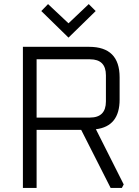

<svg xmlns="http://www.w3.org/2000/svg" viewBox="-20 -919 678 939"><path d="M92 0V-690H416Q565 -690 565 -541V-432Q565 -301 449 -287L585 -17L576 0H521L377 -284H159V0ZM159 -344H420Q498 -344 498 -423V-551Q498 -629 420 -629H159ZM182 -865 215 -899 315 -805 414 -899 448 -865 315 -735Z"/></svg>

Font: Oxanium ExtraLight Light
Style: Regular
Weight: 300
Version: Version 2.000